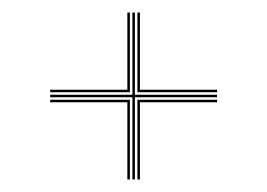

<svg xmlns="http://www.w3.org/2000/svg" viewBox="-20 -558 426 306"><path d="M191 -272V-403H60V-407H191V-538H195V-407H326V-403H195V-272ZM183 -272V-395H60V-399H187V-272ZM60 -411V-415H183V-538H187V-411ZM199 -272V-399H326V-395H203V-272ZM199 -411V-538H203V-415H326V-411Z"/></svg>

Font: Big Shoulders Inline Display SC Thin
Style: Regular
Weight: 100
Designer: Patric King
Foundry: XO Type Co
Version: Version 2.002